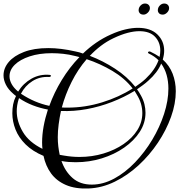

<svg xmlns="http://www.w3.org/2000/svg" viewBox="-30 -996 1018 1090"><path d="M473 74Q397 77 344 54Q291 31 260 -11.5Q229 -54 217 -111Q155 -137 115.5 -176Q76 -215 58 -261Q40 -307 40 -353Q40 -379 44.5 -403Q49 -427 60 -449L61 -451Q57 -454 53 -457Q49 -460 45 -464Q17 -488 3.5 -515Q-10 -542 -10 -568Q-10 -609 19.5 -644Q49 -679 106 -701Q163 -723 244 -723Q315 -723 398 -704Q409 -702 420 -699Q431 -696 441 -692Q476 -726 516 -753.5Q556 -781 599 -800Q643 -820 682 -829Q721 -838 753 -838Q825 -838 863.5 -800.5Q902 -763 902 -708Q902 -685 894 -658Q932 -624 950 -577.5Q968 -531 968 -478Q968 -408 941 -332.5Q914 -257 866.5 -186Q819 -115 756.5 -57.5Q694 0 621.5 35.5Q549 71 473 74ZM738 -503Q754 -514 768.5 -525Q783 -536 796 -548Q850 -599 870 -654Q847 -677 815 -692Q810 -695 810 -698Q810 -701 814 -703Q818 -705 823 -703Q838 -696 851 -688.5Q864 -681 876 -673Q878 -682 879 -691.5Q880 -701 880 -709Q880 -756 850 -787.5Q820 -819 761 -819Q731 -819 694.5 -809.5Q658 -800 614 -779Q576 -761 542.5 -735.5Q509 -710 480 -679Q554 -651 623 -606Q692 -561 738 -503ZM250 -395Q277 -470 320.5 -541.5Q364 -613 421 -672L397 -678Q362 -687 328.5 -690.5Q295 -694 264 -694Q193 -694 138.5 -676Q84 -658 54 -628.5Q24 -599 24 -563Q24 -541 36 -519Q48 -497 73 -476Q102 -523 149 -549.5Q196 -576 252 -571Q259 -570 259 -566Q259 -559 248 -559Q196 -562 154 -535.5Q112 -509 89 -464L92 -462Q166 -413 250 -395ZM354 -385Q453 -385 550 -415Q647 -445 723 -494Q678 -552 608 -593.5Q538 -635 462 -660Q412 -602 376.5 -531Q341 -460 321 -386Q329 -385 337.5 -385Q346 -385 354 -385ZM491 52Q555 52 618 18Q681 -16 736.5 -74Q792 -132 834.5 -203Q877 -274 901.5 -349.5Q926 -425 926 -493Q926 -534 916 -570Q906 -606 885 -635Q875 -610 856.5 -585.5Q838 -561 812 -538Q798 -525 781.5 -513Q765 -501 748 -489Q754 -481 759.5 -472Q765 -463 770 -454Q784 -429 790 -404.5Q796 -380 796 -356Q796 -298 763.5 -247.5Q731 -197 675 -158Q619 -119 548 -97Q477 -75 400 -75Q380 -75 359.5 -76.5Q339 -78 319 -82Q340 -22 382.5 15Q425 52 491 52ZM421 -105Q493 -105 557.5 -124.5Q622 -144 671.5 -178Q721 -212 749.5 -257Q778 -302 778 -354Q778 -380 770.5 -406.5Q763 -433 746 -460L734 -480Q675 -444 605.5 -417Q536 -390 462.5 -376.5Q389 -363 316 -366Q308 -328 303 -290Q298 -252 298 -217Q298 -190 301 -165Q304 -140 309 -117L332 -113Q355 -109 377 -107Q399 -105 421 -105ZM211 -151Q210 -160 209.5 -168.5Q209 -177 209 -187Q209 -231 217.5 -278Q226 -325 242 -374Q198 -382 156.5 -398Q115 -414 78 -439L76 -433Q65 -398 65 -365Q65 -306 99.5 -247.5Q134 -189 211 -151ZM894 -913Q880 -913 873 -920.5Q866 -928 866 -938Q866 -953 877 -964.5Q888 -976 902 -976Q915 -976 922.5 -968.5Q930 -961 930 -950Q930 -936 918.5 -924.5Q907 -913 894 -913ZM785 -913Q771 -913 764 -920.5Q757 -928 757 -938Q757 -953 768 -964.5Q779 -976 793 -976Q806 -976 813.5 -968.5Q821 -961 821 -950Q821 -936 809.5 -924.5Q798 -913 785 -913Z"/></svg>

Font: Mea Culpa
Style: Regular
Weight: 400
Designer: Robert E. Leuschke
Foundry: Robert E. Leuschke
Version: Version 1.010; ttfautohint (v1.8.3)